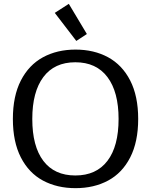

<svg xmlns="http://www.w3.org/2000/svg" viewBox="-20 -966 785 999"><path d="M432 -789 377 -753 265 -899 338 -946ZM47 -347Q47 -466 88.5 -547Q130 -628 203.5 -668Q277 -708 373 -708Q469 -708 542.5 -668Q616 -628 657.5 -547Q699 -466 699 -347Q699 -228 657.5 -147Q616 -66 542.5 -26.5Q469 13 373 13Q277 13 203.5 -26.5Q130 -66 88.5 -147Q47 -228 47 -347ZM597 -347Q597 -488 539 -565Q481 -642 372 -642Q263 -642 205.5 -565Q148 -488 148 -347Q148 -205 205.5 -129Q263 -53 372 -53Q481 -53 539 -129Q597 -205 597 -347Z"/></svg>

Font: Maitree Medium
Style: Regular
Weight: 500
Designer: CadsonDemak Team
Foundry: CadsonDemak
Version: Version 1.010